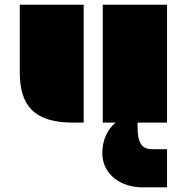

<svg xmlns="http://www.w3.org/2000/svg" viewBox="-20 -518 789 811"><path d="M414.1 0H468.3C434.1 27.8 412.1 73.7 412.1 128.4C412.1 221.2 494.1 273.4 580.1 273.4H685.5V112.3H624C577.1 112.3 561 85 561 13.7V0H685.5V-498H414.1ZM63.5 -213.4C63.5 -75.2 120.6 0 289.6 0H333.5V-498H63.5Z"/></svg>

Font: Plaster
Style: Regular
Weight: 400
Designer: Eben Sorkin
Foundry: Eben Sorkin
Version: Version 1.007